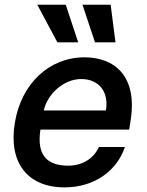

<svg xmlns="http://www.w3.org/2000/svg" viewBox="-20 -801 636 832"><path d="M259.6 11C390.6 11 487.6 -62.5 521.3 -164.1H408.7C385.7 -112.9 335.2 -83.1 276.6 -83.1C185.7 -83.1 137.8 -126.1 155.2 -239.3H539.8L545.8 -277.7C577.1 -472.3 475.5 -552.6 346.2 -552.6C192.5 -552.6 71.7 -437.5 44.4 -269.2C15.6 -99.1 97.3 11 259.6 11ZM141.7 -780.5 228.7 -617.5H318.9L264.9 -780.5ZM169.7 -322.4C184.3 -391 253.9 -458.5 332 -458.5C410.5 -458.5 452.4 -400.9 438.9 -322.4ZM337.4 -780.5 391.7 -617.5H480.5L459.5 -780.5Z"/></svg>

Font: Magic Ui Pro Semi Bold
Style: Italic
Weight: 600
Italic angle: -9.39999°
Designer: Stefan Endress, Andreas Faust
Version: Version 1.000;FEAKit 1.0